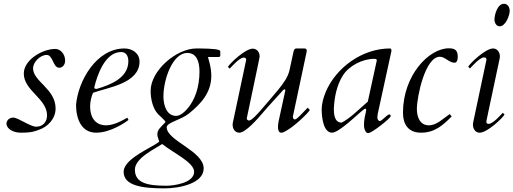

<svg xmlns="http://www.w3.org/2000/svg" viewBox="-20 -700 2760 1032"><path d="M14.6 -33.7C18.1 -3.9 55.2 13.2 91.8 13.2C155.3 13.2 168.5 4.4 185.5 -1C238.3 -17.6 278.8 -63 278.8 -116.7C278.8 -223.1 157.7 -261.7 157.7 -333C157.7 -366.7 196.8 -404.8 231 -404.8C265.1 -404.8 264.6 -335.9 297.9 -335.9C318.8 -335.9 330.1 -355 330.1 -374C330.1 -410.6 303.7 -437 277.3 -437C208 -437 107.9 -378.4 107.9 -304.7C107.9 -212.4 232.9 -170.4 232.9 -79.6C232.9 -45.9 210.9 -19 174.8 -19C142.1 -19 77.6 -67.9 51.3 -67.9C30.3 -67.9 14.6 -53.7 14.6 -33.7Z M388.7 -136.2C389.2 -59.6 418 13.2 497.1 13.2C574.7 13.2 654.3 -42.5 670.9 -55.2L664.1 -67.4C640.6 -53.7 593.3 -26.4 550.8 -26.4C488.3 -26.4 464.4 -74.2 464.4 -126.5C464.4 -152.3 470.2 -178.7 480 -201.2C561 -230.5 730 -251.5 730 -369.1C730 -414.1 690.9 -439.5 648.9 -439.5C499 -439.5 399.9 -266.6 388.7 -136.2ZM486.8 -230.5C502 -294.9 544.4 -420.4 630.9 -420.4C658.7 -420.4 669.9 -397.5 669.9 -371.1C669.9 -280.3 571.8 -243.2 500 -222.2C489.7 -222.2 486.8 -224.1 486.8 -230.5Z M644.5 223.6C644.5 298.8 746.1 312.5 864.7 312.5C941.9 312.5 1074.7 287.1 1074.7 205.6C1074.7 110.8 876 56.6 876 -16.1C876 -42 952.6 -54.7 996.1 -90.3C1058.1 -141.1 1115.7 -200.2 1115.7 -292.5C1115.7 -339.8 1103 -372.1 1097.7 -393.6H1155.3C1158.7 -393.6 1164.1 -396 1164.1 -400.9V-423.3C1164.1 -428.2 1159.2 -430.2 1155.3 -431.6C1137.7 -438.5 1075.2 -439.5 1035.6 -439.5C927.7 -439.5 790 -320.8 789.6 -211.9C789.6 -168.9 800.8 -118.2 828.6 -87.4C836.4 -79.1 869.1 -51.3 869.1 -44.9C869.1 -43.9 868.2 -42.5 865.7 -39.6C845.7 -17.6 825.7 -3.9 825.7 22C825.7 36.1 833 48.8 835.9 61C830.6 66.4 815.9 75.2 808.6 79.6C753.9 111.8 644.5 163.6 644.5 223.6ZM705.1 211.9C705.1 147.5 819.8 97.2 851.1 74.2L857.4 78.1C909.2 120.6 1023.4 172.4 1023.4 223.1C1023.4 285.2 909.7 298.3 875 298.3C772 298.3 705.1 283.7 705.1 211.9ZM858.4 -181.2C858.4 -275.4 908.7 -415.5 986.3 -415.5C1041 -415.5 1052.2 -361.3 1052.2 -314.5C1052.2 -238.3 1030.3 -160.6 981.4 -109.4C971.7 -99.1 950.2 -77.1 926.3 -77.1C874 -77.1 858.4 -138.2 858.4 -181.2Z M1554.2 -73.7C1608.4 -330.1 1623.5 -400.4 1627.9 -420.4C1628.9 -424.8 1628.9 -426.8 1628.9 -427.7C1628.9 -435.1 1623.5 -439.5 1617.2 -439.5H1572.8C1562 -439.5 1558.6 -427.7 1557.1 -419.9L1536.1 -322.8C1528.3 -287.6 1505.9 -254.9 1476.1 -218.3C1449.2 -185.5 1409.2 -139.6 1379.4 -105C1364.7 -88.4 1333 -52.2 1318.8 -52.2C1312 -52.2 1306.6 -57.1 1306.6 -63V-64.9C1375 -388.2 1375.5 -392.6 1375.5 -397C1375.5 -421.9 1358.4 -438.5 1338.9 -438.5C1297.9 -438.5 1215.3 -359.4 1205.1 -340.3L1214.4 -331.1C1224.6 -340.8 1266.1 -390.6 1291 -390.6C1297.9 -390.6 1303.2 -385.7 1303.2 -379.9V-377.9L1231.4 -40C1230.5 -36.1 1230.5 -32.7 1230.5 -28.8C1230.5 -7.3 1243.2 13.2 1266.6 13.2C1300.8 13.2 1369.6 -66.4 1394.5 -96.2C1422.9 -129.9 1464.4 -173.8 1494.1 -207C1499 -212.9 1503.9 -219.7 1509.3 -219.7C1511.7 -219.7 1513.7 -218.3 1513.7 -214.4L1478 -50.3C1476.1 -41.5 1474.1 -29.3 1474.1 -17.6C1474.1 -1.5 1478 13.2 1492.2 13.2C1499 13.2 1502.4 11.7 1512.7 6.3C1562 -19 1637.2 -93.3 1645.5 -108.9L1633.8 -121.1C1597.2 -83.5 1575.2 -58.1 1565.4 -58.1C1557.6 -58.1 1554.2 -64 1554.2 -73.7Z M1960.4 15.1C1979 15.1 2080.1 -64.5 2080.1 -76.2C2080.1 -81.5 2077.1 -85 2072.3 -85C2061.5 -85 2032.7 -49.3 2021 -49.3C2014.6 -49.3 2008.3 -59.1 2008.3 -67.9C2008.3 -73.7 2010.3 -87.9 2010.3 -87.9L2084 -425.8C2084 -431.6 2084 -439.5 2075.7 -439.5C1928.7 -439.5 1785.2 -337.9 1729.5 -202.6C1718.3 -175.3 1709 -141.6 1709 -111.8C1709 -77.1 1715.8 13.2 1765.1 13.2C1802.7 13.2 1906.2 -89.8 1933.6 -110.4C1938 -113.8 1941.4 -115.7 1944.3 -115.7C1948.2 -115.7 1948.2 -110.8 1948.2 -107.9C1945.3 -84 1936.5 -68.8 1936.5 -26.4C1936.5 -12.2 1940.4 4.4 1951.2 13.2C1953.6 15.1 1956.5 15.1 1960.4 15.1ZM1774.4 -116.7C1777.3 -176.8 1789.6 -240.7 1821.8 -292.5C1855.5 -347.2 1928.7 -383.8 1992.2 -383.8C1998 -383.8 2005.4 -382.8 2005.4 -376L1957 -153.8C1893.1 -97.2 1858.9 -63 1816.4 -41C1776.4 -41 1774.4 -88.9 1774.4 -116.7Z M2397.5 -86.9C2363.3 -64.5 2328.1 -26.4 2285.6 -26.4C2237.3 -26.4 2220.7 -70.3 2220.7 -114.7C2220.7 -179.7 2265.1 -395 2344.2 -395C2372.1 -395 2394 -362.8 2423.3 -362.8C2438.5 -362.8 2440.4 -384.8 2440.4 -395C2440.4 -429.7 2425.3 -440.4 2392.6 -440.4C2284.7 -440.4 2146 -294.4 2146 -93.8C2146 -32.7 2173.8 13.2 2243.2 13.2C2316.9 13.2 2361.3 -27.3 2407.7 -74.2Z M2665.5 -384.8C2666.5 -388.7 2667 -392.6 2667 -396.5C2667 -418 2653.8 -439.5 2630.4 -439.5C2589.4 -439.5 2506.8 -360.4 2496.6 -341.3L2505.9 -332C2516.1 -341.8 2557.6 -391.6 2582.5 -391.6C2589.4 -391.6 2594.7 -386.7 2594.7 -380.9V-378.9L2524.4 -47.4C2522 -36.6 2522 -33.7 2522 -29.8C2522 -8.3 2534.7 13.2 2558.1 13.2C2599.1 13.2 2681.6 -65.4 2691.9 -84.5L2682.6 -93.8C2672.4 -84 2630.9 -34.2 2606 -34.2C2598.6 -34.2 2594.2 -38.1 2594.2 -44.9C2594.2 -51.3 2594.7 -50.3 2665.5 -384.8ZM2637.7 -594.7C2637.7 -578.6 2647 -558.6 2666 -558.6C2697.8 -558.6 2719.7 -617.7 2719.7 -641.6C2719.7 -659.7 2710 -679.7 2689 -679.7C2653.3 -679.7 2638.2 -621.1 2637.7 -594.7Z"/></svg>

Font: Cardo
Style: Italic
Weight: 400
Designer: David J. Perry
Foundry: David J. Perry
Version: Version 0.99